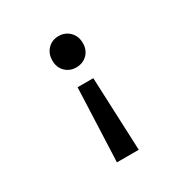

<svg xmlns="http://www.w3.org/2000/svg" viewBox="-158 -635 915 945"><g transform="rotate(-30 300.0 -162.0)"><path d="M299.8 -325.2Q263.2 -325.2 238.5 -349.6Q213.9 -374 213.9 -413.1Q213.9 -453.1 238.5 -478Q263.2 -502.9 299.8 -502.9Q336.9 -502.9 362.1 -478Q387.2 -453.1 387.2 -413.1Q387.2 -374 362.3 -349.6Q337.4 -325.2 299.8 -325.2ZM238.8 179.2 255.9 -237.8H345.2L362.8 179.2Z"/></g></svg>

Font: Office Code Pro Medium
Style: Regular
Weight: 500
Designer: Nathan Rutzky & Paul D. Hunt
Foundry: Adobe Systems Incorporated
Version: Version 1.004;PS 001.004;hotconv 1.0.70;makeotf.lib2.5.58329